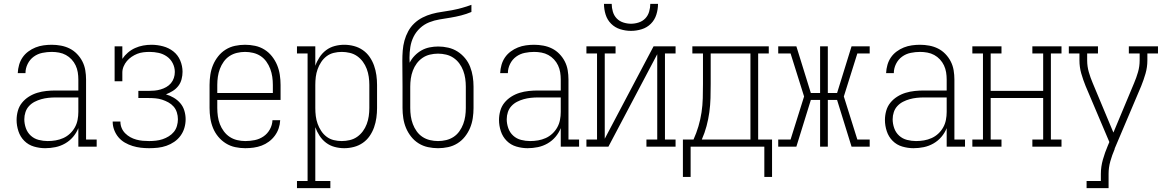

<svg xmlns="http://www.w3.org/2000/svg" viewBox="-20 -760 6040 995"><path d="M214 8Q185 8 156 -0.5Q127 -9 106 -30Q85 -51 75.5 -80Q66 -109 66 -138Q66 -162 72.5 -185.5Q79 -209 94 -227.5Q109 -246 129.5 -259Q150 -272 173 -279Q196 -286 220 -288.5Q244 -291 268 -291H386V-348Q386 -367 383 -385.5Q380 -404 372 -421Q364 -438 351 -452Q338 -466 321.5 -475Q305 -484 286 -487.5Q267 -491 248 -491Q224 -491 199.5 -486Q175 -481 155 -466.5Q135 -452 123.5 -429Q112 -406 112 -381H72Q73 -403 79 -424Q85 -445 97 -462.5Q109 -480 126.5 -493Q144 -506 164 -514Q184 -522 205.5 -525Q227 -528 248 -528Q272 -528 296 -523.5Q320 -519 341 -508.5Q362 -498 379 -480.5Q396 -463 407 -441.5Q418 -420 422 -396Q426 -372 426 -348V-37H481V0H386V-96Q376 -71 358.5 -50.5Q341 -30 317.5 -16.5Q294 -3 267.5 2.5Q241 8 214 8ZM227 -29Q248 -29 268.5 -32.5Q289 -36 308 -44.5Q327 -53 342.5 -67.5Q358 -82 368 -100Q378 -118 382 -138.5Q386 -159 386 -180V-255H268Q249 -255 230.5 -253Q212 -251 194 -246Q176 -241 159.5 -232.5Q143 -224 130.5 -210.5Q118 -197 112 -179Q106 -161 106 -142Q106 -119 114 -96Q122 -73 139.5 -57Q157 -41 180.5 -35Q204 -29 227 -29Z M753 8Q731 8 709.5 5.5Q688 3 667 -3.5Q646 -10 627 -21Q608 -32 594 -48.5Q580 -65 572 -86Q564 -107 564 -128V-130H604V-129Q604 -112 610.5 -96.5Q617 -81 629 -69Q641 -57 655.5 -49Q670 -41 686.5 -36.5Q703 -32 719.5 -30.5Q736 -29 753 -29Q770 -29 788 -31Q806 -33 822.5 -38.5Q839 -44 854.5 -53.5Q870 -63 881 -76.5Q892 -90 897 -107.5Q902 -125 902 -142Q902 -160 896.5 -177.5Q891 -195 879.5 -208Q868 -221 852.5 -229.5Q837 -238 820 -243.5Q803 -249 785.5 -250.5Q768 -252 750 -252H697V-289H750Q766 -289 781.5 -290.5Q797 -292 812.5 -296.5Q828 -301 842 -309Q856 -317 866 -329Q876 -341 881 -356Q886 -371 886 -387Q886 -411 875 -432.5Q864 -454 844.5 -467.5Q825 -481 802 -486Q779 -491 755 -491Q739 -491 722.5 -489Q706 -487 691 -481Q676 -475 662 -465.5Q648 -456 637.5 -443.5Q627 -431 620.5 -415.5Q614 -400 614 -384V-339H574V-520H614V-455Q626 -473 643 -487.5Q660 -502 680 -511Q700 -520 721.5 -524Q743 -528 765 -528Q795 -528 825 -520Q855 -512 878.5 -493.5Q902 -475 914 -446.5Q926 -418 926 -388Q926 -369 921 -349.5Q916 -330 904 -314.5Q892 -299 875 -288.5Q858 -278 840 -271Q861 -265 880.5 -253.5Q900 -242 914.5 -225Q929 -208 935.5 -186Q942 -164 942 -142Q942 -119 935.5 -97Q929 -75 915.5 -56.5Q902 -38 883 -25Q864 -12 842.5 -4.5Q821 3 798.5 5.5Q776 8 753 8Z M1251 8Q1225 8 1199 2.5Q1173 -3 1150.5 -17Q1128 -31 1111 -51.5Q1094 -72 1084 -96.5Q1074 -121 1070 -147.5Q1066 -174 1066 -200V-320Q1066 -346 1070 -372.5Q1074 -399 1084 -423Q1094 -447 1110.5 -468Q1127 -489 1149.5 -503Q1172 -517 1198 -522.5Q1224 -528 1250 -528Q1276 -528 1302 -522.5Q1328 -517 1350.5 -503Q1373 -489 1389.5 -468Q1406 -447 1416 -423Q1426 -399 1430 -372.5Q1434 -346 1434 -320V-242H1106V-200Q1106 -179 1109 -157.5Q1112 -136 1119.5 -116.5Q1127 -97 1140 -79.5Q1153 -62 1170.5 -50.5Q1188 -39 1209 -34Q1230 -29 1251 -29Q1276 -29 1300.5 -34Q1325 -39 1345.5 -53Q1366 -67 1378.5 -89.5Q1391 -112 1392 -137H1432Q1431 -115 1424 -94.5Q1417 -74 1404 -56.5Q1391 -39 1373.5 -26Q1356 -13 1336 -5.5Q1316 2 1294.5 5Q1273 8 1251 8ZM1106 -278H1394V-320Q1394 -341 1391 -362Q1388 -383 1380.5 -403Q1373 -423 1360.5 -440.5Q1348 -458 1330.5 -469.5Q1313 -481 1292 -486Q1271 -491 1250 -491Q1229 -491 1208 -486Q1187 -481 1169.5 -469.5Q1152 -458 1139.5 -440.5Q1127 -423 1119.5 -403Q1112 -383 1109 -362Q1106 -341 1106 -320Z M1519 215V178H1574V-483H1519V-520H1614V-419Q1622 -442 1636 -463.5Q1650 -485 1670 -500Q1690 -515 1714.5 -521.5Q1739 -528 1764 -528Q1789 -528 1814 -521.5Q1839 -515 1860 -500.5Q1881 -486 1895.5 -465Q1910 -444 1918.5 -420Q1927 -396 1930.5 -370.5Q1934 -345 1934 -320V-200Q1934 -175 1930.5 -149.5Q1927 -124 1918.5 -100Q1910 -76 1895.5 -55Q1881 -34 1860 -19.5Q1839 -5 1814 1.5Q1789 8 1764 8Q1739 8 1714.5 1.5Q1690 -5 1670 -20Q1650 -35 1636 -56.5Q1622 -78 1614 -101V178H1692V215ZM1751 -29Q1772 -29 1793 -34Q1814 -39 1831 -51Q1848 -63 1860.5 -80Q1873 -97 1880.5 -117Q1888 -137 1891 -158Q1894 -179 1894 -200V-320Q1894 -341 1891 -362Q1888 -383 1880.5 -403Q1873 -423 1860.5 -440Q1848 -457 1831 -469Q1814 -481 1793 -486Q1772 -491 1751 -491Q1730 -491 1709.5 -486Q1689 -481 1672.5 -468.5Q1656 -456 1644.5 -438.5Q1633 -421 1626 -401.5Q1619 -382 1616.5 -361.5Q1614 -341 1614 -320V-200Q1614 -179 1616.5 -158.5Q1619 -138 1626 -118.5Q1633 -99 1644.5 -81.5Q1656 -64 1672.5 -51.5Q1689 -39 1709.5 -34Q1730 -29 1751 -29Z M2250 8Q2224 8 2198 2.5Q2172 -3 2149.5 -17Q2127 -31 2110.5 -52Q2094 -73 2084 -97Q2074 -121 2070 -147.5Q2066 -174 2066 -200V-311Q2066 -344 2065.5 -378Q2065 -412 2065 -445Q2065 -471 2067 -497.5Q2069 -524 2076 -549.5Q2083 -575 2095.5 -598Q2108 -621 2127 -639Q2146 -657 2169.5 -669Q2193 -681 2218.5 -688Q2244 -695 2270 -698.5Q2296 -702 2322 -707Q2348 -712 2373.5 -719Q2399 -726 2423 -735V-698Q2397 -687 2369.5 -680Q2342 -673 2314.5 -668.5Q2287 -664 2259 -659.5Q2231 -655 2204.5 -644.5Q2178 -634 2157 -614.5Q2136 -595 2123.5 -570Q2111 -545 2106.5 -516.5Q2102 -488 2102 -460Q2102 -454 2102.5 -447.5Q2103 -441 2103 -435Q2113 -455 2129 -471.5Q2145 -488 2164.5 -499Q2184 -510 2206.5 -514.5Q2229 -519 2251 -519Q2277 -519 2303 -513Q2329 -507 2351 -493Q2373 -479 2390 -458.5Q2407 -438 2416.5 -413.5Q2426 -389 2430 -363Q2434 -337 2434 -311V-200Q2434 -174 2430 -147.5Q2426 -121 2416 -97Q2406 -73 2389.5 -52Q2373 -31 2350.5 -17Q2328 -3 2302 2.5Q2276 8 2250 8ZM2250 -29Q2271 -29 2292 -34Q2313 -39 2330.5 -50.5Q2348 -62 2360.5 -79.5Q2373 -97 2380.5 -117Q2388 -137 2391 -158Q2394 -179 2394 -200V-311Q2394 -332 2391 -353Q2388 -374 2380.5 -394Q2373 -414 2360.5 -431Q2348 -448 2330.5 -460Q2313 -472 2292 -477Q2271 -482 2250 -482Q2229 -482 2208 -477Q2187 -472 2169.5 -460Q2152 -448 2139.5 -431Q2127 -414 2119.5 -394Q2112 -374 2109 -353Q2106 -332 2106 -311V-200Q2106 -179 2109 -158Q2112 -137 2119.5 -117Q2127 -97 2139.5 -79.5Q2152 -62 2169.5 -50.5Q2187 -39 2208 -34Q2229 -29 2250 -29Z M2714 8Q2685 8 2656 -0.5Q2627 -9 2606 -30Q2585 -51 2575.5 -80Q2566 -109 2566 -138Q2566 -162 2572.5 -185.5Q2579 -209 2594 -227.5Q2609 -246 2629.5 -259Q2650 -272 2673 -279Q2696 -286 2720 -288.5Q2744 -291 2768 -291H2886V-348Q2886 -367 2883 -385.5Q2880 -404 2872 -421Q2864 -438 2851 -452Q2838 -466 2821.5 -475Q2805 -484 2786 -487.5Q2767 -491 2748 -491Q2724 -491 2699.5 -486Q2675 -481 2655 -466.5Q2635 -452 2623.5 -429Q2612 -406 2612 -381H2572Q2573 -403 2579 -424Q2585 -445 2597 -462.5Q2609 -480 2626.5 -493Q2644 -506 2664 -514Q2684 -522 2705.5 -525Q2727 -528 2748 -528Q2772 -528 2796 -523.5Q2820 -519 2841 -508.5Q2862 -498 2879 -480.5Q2896 -463 2907 -441.5Q2918 -420 2922 -396Q2926 -372 2926 -348V-37H2981V0H2886V-96Q2876 -71 2858.5 -50.5Q2841 -30 2817.5 -16.5Q2794 -3 2767.5 2.5Q2741 8 2714 8ZM2727 -29Q2748 -29 2768.5 -32.5Q2789 -36 2808 -44.5Q2827 -53 2842.5 -67.5Q2858 -82 2868 -100Q2878 -118 2882 -138.5Q2886 -159 2886 -180V-255H2768Q2749 -255 2730.5 -253Q2712 -251 2694 -246Q2676 -241 2659.5 -232.5Q2643 -224 2630.5 -210.5Q2618 -197 2612 -179Q2606 -161 2606 -142Q2606 -119 2614 -96Q2622 -73 2639.5 -57Q2657 -41 2680.5 -35Q2704 -29 2727 -29Z M3019 0V-37H3074V-483H3019V-520H3170V-483H3114V-41L3367 -520H3481V-483H3426V-37H3481V0H3330V-37H3386V-479L3133 0ZM3250 -600Q3222 -600 3194.5 -608.5Q3167 -617 3147 -637Q3127 -657 3118.5 -684.5Q3110 -712 3110 -740H3150Q3150 -720 3156 -699.5Q3162 -679 3176 -664.5Q3190 -650 3210 -643.5Q3230 -637 3250 -637Q3270 -637 3290 -643.5Q3310 -650 3324 -664.5Q3338 -679 3344 -699.5Q3350 -720 3350 -740H3390Q3390 -712 3381.5 -684.5Q3373 -657 3353 -637Q3333 -617 3305.5 -608.5Q3278 -600 3250 -600Z M3981 157H3941V0H3559V157H3519V-37H3574Q3589 -70 3599.5 -105.5Q3610 -141 3615.5 -177.5Q3621 -214 3622 -251Q3623 -288 3623 -325V-483H3568V-520H3964V-483H3909V-37H3981ZM3869 -37V-483H3663V-325Q3663 -288 3662 -251.5Q3661 -215 3656 -178.5Q3651 -142 3641.5 -106.5Q3632 -71 3617 -37Z M4013 0V-37H4077L4147 -260L4077 -483H4013V-520H4107L4182 -278H4230V-520H4270V-278H4318L4393 -520H4487V-483H4423L4353 -260L4423 -37H4487V0H4393L4318 -242H4270V0H4230V-242H4182L4107 0Z M4714 8Q4685 8 4656 -0.5Q4627 -9 4606 -30Q4585 -51 4575.5 -80Q4566 -109 4566 -138Q4566 -162 4572.5 -185.5Q4579 -209 4594 -227.5Q4609 -246 4629.5 -259Q4650 -272 4673 -279Q4696 -286 4720 -288.5Q4744 -291 4768 -291H4886V-348Q4886 -367 4883 -385.5Q4880 -404 4872 -421Q4864 -438 4851 -452Q4838 -466 4821.5 -475Q4805 -484 4786 -487.5Q4767 -491 4748 -491Q4724 -491 4699.5 -486Q4675 -481 4655 -466.5Q4635 -452 4623.5 -429Q4612 -406 4612 -381H4572Q4573 -403 4579 -424Q4585 -445 4597 -462.5Q4609 -480 4626.5 -493Q4644 -506 4664 -514Q4684 -522 4705.5 -525Q4727 -528 4748 -528Q4772 -528 4796 -523.5Q4820 -519 4841 -508.5Q4862 -498 4879 -480.5Q4896 -463 4907 -441.5Q4918 -420 4922 -396Q4926 -372 4926 -348V-37H4981V0H4886V-96Q4876 -71 4858.5 -50.5Q4841 -30 4817.5 -16.5Q4794 -3 4767.5 2.5Q4741 8 4714 8ZM4727 -29Q4748 -29 4768.5 -32.5Q4789 -36 4808 -44.5Q4827 -53 4842.5 -67.5Q4858 -82 4868 -100Q4878 -118 4882 -138.5Q4886 -159 4886 -180V-255H4768Q4749 -255 4730.5 -253Q4712 -251 4694 -246Q4676 -241 4659.5 -232.5Q4643 -224 4630.5 -210.5Q4618 -197 4612 -179Q4606 -161 4606 -142Q4606 -119 4614 -96Q4622 -73 4639.5 -57Q4657 -41 4680.5 -35Q4704 -29 4727 -29Z M5019 0V-37H5074V-483H5019V-520H5170V-483H5114V-289H5386V-483H5330V-520H5481V-483H5426V-37H5481V0H5330V-37H5386V-252H5114V-37H5170V0Z M5611 215V178H5685V141Q5685 104 5695.5 67Q5706 30 5721 -5L5729 -24L5606 -314Q5593 -346 5583.5 -379Q5574 -412 5574 -447V-483H5519V-520H5670V-483H5614V-447Q5614 -416 5622.5 -386.5Q5631 -357 5643 -329L5750 -73L5857 -329Q5869 -357 5877.5 -386.5Q5886 -416 5886 -447V-483H5830V-520H5981V-483H5926V-447Q5926 -412 5916.5 -379Q5907 -346 5894 -314L5757 9Q5757 10 5756.5 11.5Q5756 13 5756 14Q5743 44 5734 76Q5725 108 5725 141V215Z"/></svg>

Font: Iosevka Curly Slab Extralight
Style: Regular
Weight: 200
Monospace: yes
Designer: Belleve Invis
Foundry: Belleve Invis
Version: Version 22.1.2; ttfautohint (v1.8.4)